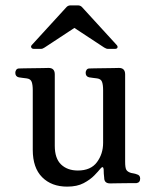

<svg xmlns="http://www.w3.org/2000/svg" viewBox="-20 -683 554 715"><path d="M230 12Q172 12 137 -23Q102 -58 102 -125V-347Q102 -367 98 -378Q94 -389 80 -391Q72 -392 64 -393Q56 -394 50 -395Q37 -398 37 -412Q37 -418 40.5 -423Q44 -428 51 -428Q54 -428 69 -428.5Q84 -429 103.5 -429Q123 -429 139.5 -429.5Q156 -430 161 -430Q184 -430 184 -406V-140Q184 -93 207.5 -70.5Q231 -48 270 -48Q318 -48 341 -79Q364 -110 364 -151V-347Q364 -367 360 -378Q356 -389 342 -391Q334 -392 326 -393Q318 -394 312 -395Q299 -398 299 -412Q299 -418 302.5 -423Q306 -428 313 -428Q316 -428 331 -428.5Q346 -429 365.5 -429Q385 -429 401.5 -429.5Q418 -430 423 -430Q446 -430 446 -406V-81Q446 -58 450.5 -50.5Q455 -43 468 -39Q473 -38 478.5 -37Q484 -36 489 -34Q502 -31 502 -18Q502 -3 488 -1Q484 -1 463 -1Q442 -1 420 -0.5Q398 0 390 0Q368 0 368 -21Q367 -26 366.5 -36.5Q366 -47 366 -53Q364 -67 354 -55Q347 -46 331.5 -30Q316 -14 291.5 -1Q267 12 230 12ZM106 -501Q99 -501 96.5 -506Q94 -511 99 -516L228 -657Q234 -663 243 -663H270Q279 -663 285 -657L414 -516Q419 -511 417.5 -506Q416 -501 408 -501H382Q378 -501 375 -502.5Q372 -504 368 -506L257 -579L146 -506Q142 -504 139.5 -502.5Q137 -501 132 -501Z"/></svg>

Font: TsukuhouMincho
Style: Regular
Weight: 400
Designer: Iose
Foundry: Typographish
Version: Version 1.001; ttfautohint (v1.8.3)